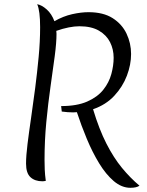

<svg xmlns="http://www.w3.org/2000/svg" viewBox="-20 -846 702 914"><path d="M104 -67Q104 -104 111 -160.5Q118 -217 128 -285Q138 -353 147.5 -427Q157 -501 164 -575Q171 -649 171 -717Q171 -795 157 -826Q179 -822 202.5 -801Q226 -780 239 -745Q281 -769 323.5 -778.5Q366 -788 401 -788Q472 -788 516.5 -759.5Q561 -731 582.5 -685.5Q604 -640 604 -589Q604 -538 584 -485.5Q564 -433 524 -390Q484 -347 423 -326Q452 -230 486.5 -162.5Q521 -95 560.5 -47Q600 1 644 38Q637 43 626 45.5Q615 48 601 48Q559 48 521.5 16Q484 -16 452 -68.5Q420 -121 393.5 -184.5Q367 -248 346 -312Q337 -311 328 -311Q315 -311 302 -312Q289 -313 274 -315L271 -341Q346 -341 395 -362.5Q444 -384 471.5 -418.5Q499 -453 510 -493.5Q521 -534 521 -571Q521 -611 504 -645Q487 -679 451 -700Q415 -721 358 -721Q335 -721 307 -715.5Q279 -710 248 -699Q249 -692 249 -685Q249 -643 240.5 -578.5Q232 -514 220.5 -434Q209 -354 200.5 -265.5Q192 -177 192 -85Q192 -63 193 -38.5Q194 -14 198 15Q192 16 189 16.5Q186 17 182 17Q146 17 125 -2.5Q104 -22 104 -67Z"/></svg>

Font: Merienda Light
Style: Regular
Weight: 300
Designer: Eduardo Rodriguez Tunni
Foundry: Eduardo Rodriguez Tunni
Version: Version 2.001; ttfautohint (v1.8.4.7-5d5b)